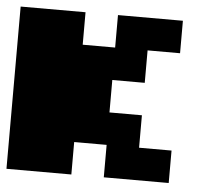

<svg xmlns="http://www.w3.org/2000/svg" viewBox="-45 -606 756 655"><g transform="rotate(5 333.5 -278.0)"><path d="M444.4 -111.1H555.6V0H333.3V-111.1H222.2V0H0V-555.6H222.2V-444.4H333.3V-555.6H555.6V-444.4H444.4V-333.3H333.3V-222.2H444.4Z"/></g></svg>

Font: Pixeloid Sans
Style: Bold
Weight: 700
Monospace: yes
Designer: GGBot
Version: 0.3